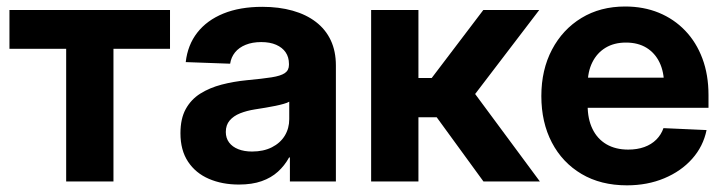

<svg xmlns="http://www.w3.org/2000/svg" viewBox="-20 -553 2207 585"><path d="M181.6 0V-404.3H8.8V-522.5H498V-404.3H325.7V0Z M708 9.3Q656.7 9.3 616.5 -8.1Q576.2 -25.4 553 -60.3Q529.8 -95.2 529.8 -147Q529.8 -191.4 545.9 -220.7Q562 -250 590.3 -267.8Q618.7 -285.6 655.3 -295.2Q691.9 -304.7 731.9 -308.6Q779.3 -313 807.4 -317.4Q835.4 -321.8 847.9 -330.3Q860.4 -338.9 860.4 -355.5V-358.4Q860.4 -378.9 850.3 -393.6Q840.3 -408.2 821.5 -416.5Q802.7 -424.8 775.9 -424.8Q749 -424.8 728.5 -416.5Q708 -408.2 696 -393.3Q684.1 -378.4 681.2 -358.9L545.9 -363.8Q551.8 -416 581.1 -453.6Q610.4 -491.2 660.6 -511.7Q710.9 -532.2 779.3 -532.2Q830.1 -532.2 871.6 -520.5Q913.1 -508.8 942.6 -486.1Q972.2 -463.4 987.8 -430.2Q1003.4 -397 1003.4 -353.5V0H863.3V-73.2H860.8Q847.2 -48.3 826.7 -29.8Q806.2 -11.2 777.1 -1Q748 9.3 708 9.3ZM748 -91.3Q782.7 -91.3 808.3 -104.2Q834 -117.2 847.7 -139.6Q861.3 -162.1 861.3 -189.9V-243.2Q855.5 -239.7 844.5 -236.6Q833.5 -233.4 819.3 -230.5Q805.2 -227.5 789.1 -224.9Q772.9 -222.2 756.8 -219.7Q731.9 -215.8 711.7 -207.8Q691.4 -199.7 679.7 -185.8Q668 -171.9 668 -150.9Q668 -132.3 678 -118.9Q688 -105.5 706.1 -98.4Q724.1 -91.3 748 -91.3Z M1110.8 0V-522.5H1254.9V-315.4H1295.4L1452.6 -522.5H1623L1427.7 -266.6L1625 0H1453.1L1310.5 -195.8H1254.9V0Z M1890.1 11.7Q1810.5 11.7 1752 -22.9Q1693.4 -57.6 1661.4 -118.9Q1629.4 -180.2 1629.4 -260.3Q1629.4 -340.3 1661.9 -401.9Q1694.3 -463.4 1751.7 -498.3Q1809.1 -533.2 1884.8 -533.2Q1940.9 -533.2 1987.3 -514.2Q2033.7 -495.1 2067.6 -459.7Q2101.6 -424.3 2120.1 -374.8Q2138.7 -325.2 2138.7 -263.7V-224.6H1682.6V-316.4H2068.8L2003.4 -293.9Q2003.4 -334 1989.5 -362.8Q1975.6 -391.6 1949.7 -407.5Q1923.8 -423.3 1887.2 -423.3Q1851.1 -423.3 1825 -407.5Q1798.8 -391.6 1784.7 -363Q1770.5 -334.5 1770.5 -295.4V-231.9Q1770.5 -190.4 1785.2 -160.2Q1799.8 -129.9 1827.6 -113.5Q1855.5 -97.2 1894 -97.2Q1921.4 -97.2 1943.1 -105Q1964.8 -112.8 1979.7 -127.7Q1994.6 -142.6 2001.5 -162.6L2132.8 -156.7Q2122.6 -106.9 2088.9 -69.1Q2055.2 -31.2 2003.9 -9.8Q1952.6 11.7 1890.1 11.7Z"/></svg>

Font: Inter 28pt
Style: Bold
Weight: 700
Designer: Rasmus Andersson
Foundry: rsms
Version: Version 4.001;git-66647c0bb